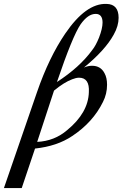

<svg xmlns="http://www.w3.org/2000/svg" viewBox="-110 -686 626 981"><path d="M181 -267C234 -423 274 -521 302 -562C327 -597 352 -615 379 -615C402 -615 414 -600 414 -571C414 -551 408 -525 396 -494C385 -467 374 -446 361 -430C318 -371 258 -317 181 -267ZM166 -223C201 -252 232 -271 259 -281C272 -286 283 -289 294 -289C330 -289 347 -264 344 -215C342 -145 305 -80 233 -21C190 16 139 36 80 39ZM319 -341C391 -400 442 -456 471 -509C488 -539 496 -568 496 -595C496 -641 476 -665 435 -666C364 -669 294 -618 223 -514C168 -433 120 -334 79 -215L-90 275H1L69 73C144 65 207 44 259 9C330 -38 382 -96 416 -165C430 -192 437 -222 437 -253C437 -276 433 -296 424 -312C411 -337 390 -350 360 -350C347 -350 333 -347 319 -341Z"/></svg>

Font: GFS Pyrsos
Style: Regular
Weight: 400
Designer: George Matthiopoulos
Foundry: George Matthiopoulos
Version: Version 1.0